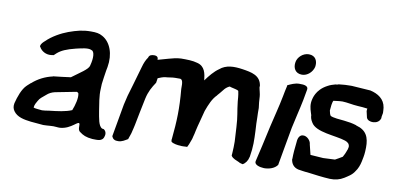

<svg xmlns="http://www.w3.org/2000/svg" viewBox="-66 -849 2186 1063"><g transform="rotate(10 1027.5 -317.0)"><path d="M36 -101C33 -86 35 -72 44 -59C65 -29 103 -22 145 -17H146L214 -11C239 -11 267 -16 287 -13C294 -12 301 -12 307 -12H308C373 -17 404 -73 411 -51C413 -42 407 -16 424 -7C441 6 459 15 495 18H496C520 18 553 24 560 -9C565 -24 560 -40 547 -47H546L539 -48C517 -58 512 -103 505 -142C500 -177 490 -223 493 -265L494 -291C496 -311 502 -348 505 -368L509 -389C522 -463 498 -528 450 -554C431 -565 414 -567 385 -567C339 -567 306 -558 261 -542C223 -528 175 -502 142 -469C136 -464 123 -453 121 -439V-436L123 -434C135 -411 162 -397 189 -400L204 -402C209 -406 216 -413 218 -415C240 -434 267 -446 319 -459C350 -466 384 -475 403 -467L404 -466H405C423 -462 425 -424 413 -381V-380C408 -358 364 -332 319 -298C287 -293 254 -290 221 -286L220 -285C179 -276 139 -256 108 -228H107C100 -221 94 -216 87 -210V-209H86C61 -185 46 -141 36 -102ZM145 -97 147 -109C148 -114 153 -124 160 -136C170 -155 181 -160 200 -177C214 -190 229 -197 246 -201C286 -209 326 -217 364 -224C366 -224 371 -223 375 -218C382 -194 370 -149 358 -120C323 -105 278 -100 235 -95H234C216 -92 202 -90 193 -90C178 -92 152 -93 145 -97Z M602 -20V-15C608 -1 619 6 638 5C659 5 675 -7 691 -16L692 -20C695 -30 702 -46 705 -60V-61C706 -66 712 -87 714 -99C727 -168 730 -178 745 -253C754 -294 769 -320 789 -350L793 -376C805 -381 819 -387 833 -389C852 -390 870 -395 889 -395H917C929 -392 933 -380 932 -341V-340C942 -231 939 -161 929 -60C927 -51 929 -48 930 -43C941 -34 967 -30 981 -30C992 -28 1005 -30 1012 -30H1020C1025 -40 1031 -52 1034 -63C1036 -68 1041 -80 1043 -92C1046 -103 1049 -114 1051 -126C1060 -167 1066 -182 1081 -243C1095 -281 1109 -316 1134 -340V-341L1135 -342C1143 -352 1151 -359 1161 -373C1171 -386 1178 -392 1193 -400C1193 -400 1195 -399 1198 -399H1199L1200 -398C1217 -393 1239 -391 1245 -384V-383C1246 -380 1250 -360 1252 -327C1255 -299 1259 -275 1262 -257C1269 -220 1271 -153 1274 -105C1274 -85 1274 -61 1272 -38L1271 -26L1272 -24C1280 -10 1303 -3 1316 3C1321 7 1331 9 1339 11C1354 3 1366 -14 1370 -34L1371 -37C1381 -95 1379 -132 1377 -182C1375 -207 1374 -242 1374 -256V-257C1374 -277 1372 -291 1373 -310V-311C1370 -330 1368 -353 1367 -375C1367 -386 1358 -416 1357 -426L1358 -432C1350 -491 1298 -499 1247 -507C1199 -514 1154 -514 1119 -484C1093 -466 1070 -438 1049 -409C1045 -446 1039 -487 994 -498C967 -506 936 -506 902 -506C876 -505 853 -498 834 -493C810 -487 774 -475 774 -477C777 -493 764 -498 754 -498C738 -498 725 -495 721 -479C710 -464 702 -445 696 -423L679 -364L664 -312C658 -292 652 -272 646 -251L634 -200L603 -25Z M1407 -18C1403 3 1435 11 1459 12C1487 12 1518 3 1534 -20V-22C1545 -87 1559 -160 1572 -235C1583 -289 1597 -341 1608 -397L1619 -458C1622 -477 1602 -483 1570 -482C1548 -482 1524 -471 1506 -462V-457C1502 -438 1497 -418 1494 -399C1482 -336 1465 -275 1453 -221C1435 -137 1420 -73 1408 -22ZM1529 -597C1523 -564 1538 -534 1576 -534C1607 -534 1634 -560 1641 -589L1642 -598C1644 -621 1634 -652 1595 -652C1563 -652 1534 -626 1529 -597Z M1612 -162C1608 -127 1605 -95 1605 -66L1604 -65C1607 -39 1621 -19 1650 -13H1651C1660 -12 1686 -7 1698 -7C1744 -1 1788 5 1828 7C1858 8 1883 2 1907 -13C1925 -25 1947 -36 1962 -61C1973 -75 1982 -98 1986 -118C1989 -133 1994 -154 1995 -176C1999 -237 1991 -283 1938 -304H1937C1931 -306 1925 -308 1920 -310V-311H1919C1897 -318 1877 -321 1851 -324C1828 -326 1788 -329 1773 -337C1768 -343 1765 -355 1763 -366C1764 -383 1767 -413 1773 -422C1781 -423 1794 -424 1806 -426C1811 -426 1819 -427 1823 -427C1853 -426 1878 -419 1912 -417C1927 -416 1949 -415 1966 -412L1965 -410C1965 -408 1964 -404 1964 -399V-398L1972 -363C1980 -336 2040 -335 2050 -371L2051 -372V-381L2055 -403C2055 -413 2054 -422 2053 -433C2046 -480 2009 -504 1964 -514H1963L1860 -521H1852C1832 -521 1812 -520 1788 -517H1786C1782 -514 1775 -514 1769 -513H1768C1754 -509 1740 -505 1726 -497C1663 -464 1657 -411 1656 -411C1648 -381 1655 -357 1661 -338L1666 -322C1666 -310 1670 -297 1679 -283C1707 -233 1819 -235 1875 -216C1889 -211 1901 -203 1901 -185L1898 -171C1898 -171 1897 -167 1895 -164V-163C1887 -143 1889 -146 1878 -126C1864 -117 1852 -111 1838 -103L1772 -100L1700 -105L1686 -162C1686 -180 1664 -207 1639 -204C1622 -202 1613 -185 1612 -162Z"/></g></svg>

Font: Vapor
Style: BdObl
Weight: 700
Foundry: Cannot Into Space Fonts
Version: Version 0.179